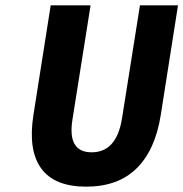

<svg xmlns="http://www.w3.org/2000/svg" viewBox="-20 -680 680 712"><path d="M299.8 12.2Q181.6 12.2 132.6 -55.7Q83.5 -123.5 104 -253.9L168 -660.2H315.9L249 -238.8Q228.5 -115.2 319.8 -115.2Q411.6 -115.2 432.1 -238.8L499 -660.2H640.1L576.2 -253.9Q555.7 -123.5 486.6 -55.7Q417.5 12.2 299.8 12.2Z"/></svg>

Font: Office Code Pro D Bold Italic
Style: Regular
Weight: 700
Italic angle: -9°
Designer: Nathan Rutzky & Paul D. Hunt
Foundry: Adobe Systems Incorporated
Version: Version 1.004;PS 001.004;hotconv 1.0.70;makeotf.lib2.5.58329